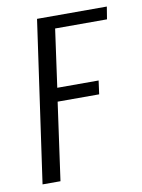

<svg xmlns="http://www.w3.org/2000/svg" viewBox="-72 -642 510 692"><g transform="rotate(-10 183.5 -295.5)"><path d="M27.7 0 111.7 -591H367.1L359.7 -545.5H169.9L140.4 -333.7H291.7L285 -284.2H133L93.3 0Z"/></g></svg>

Font: Alumni Sans Thin
Style: Italic
Weight: 100
Italic angle: -8°
Designer: Robert E. Leuschke
Foundry: Robert E. Leuschke
Version: Version 1.016